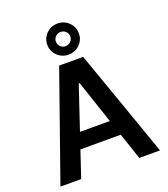

<svg xmlns="http://www.w3.org/2000/svg" viewBox="-172 -1103 1068 1223"><g transform="rotate(-20 362.0 -491.5)"><path d="M165.1 0H24.5L280.5 -727.3H443.2L699.6 0H558.9L364.7 -578.1H359ZM169.7 -285.2H553.3V-179.3H169.7ZM361.9 -772Q317.5 -772 286 -802.9Q254.6 -833.8 254.6 -877.5Q254.6 -906.6 269 -930.6Q283.4 -954.5 307.9 -968.8Q332.4 -983 361.9 -983Q391.7 -983 416 -968.8Q440.3 -954.5 454.7 -930.6Q469.1 -906.6 469.1 -877.5Q469.1 -848.4 454.7 -824.4Q440.3 -800.4 416 -786.2Q391.7 -772 361.9 -772ZM361.9 -829.2Q382.5 -829.5 396.7 -843.6Q410.9 -857.6 410.9 -877.5Q410.9 -897.4 396.8 -911.6Q382.8 -925.8 361.9 -925.4Q341.3 -925.4 327.2 -911.4Q313.2 -897.4 313.2 -877.5Q313.2 -857.6 327.2 -843.4Q341.3 -829.2 361.9 -829.2Z"/></g></svg>

Font: InterMG SemiBold
Style: Regular
Weight: 600
Designer: Rasmus Andersson
Foundry: rsms
Version: Version 3.019;December 26, 2023;FontCreator 15.0.0.2955 64-b